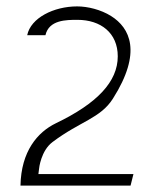

<svg xmlns="http://www.w3.org/2000/svg" viewBox="-20 -595 484 600"><path d="M44 -15H388L397 -51H100L102 -67C102 -69 108 -124 144 -151C230 -216 294 -225 333 -287C425 -432 386 -508 327 -545C295 -565 254 -575 221 -575C148 -575 76 -539 65 -485H122C133 -533 187 -533 222 -533C295 -533 348 -492 348 -419C348 -340 284 -272 155 -210C97 -182 46 -122 44 -15Z"/></svg>

Font: Charger Sport
Style: HL
Weight: 100
Designer: Jasper
Foundry: Cannot Into Space Fonts
Version: Version 1.1